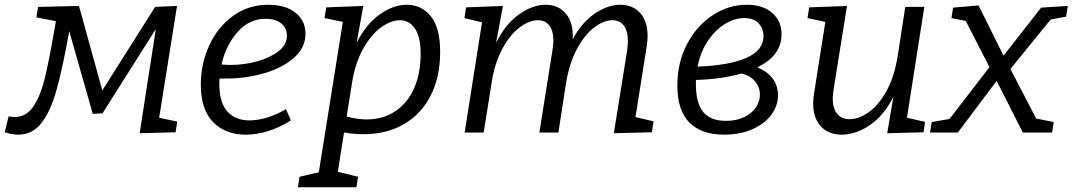

<svg xmlns="http://www.w3.org/2000/svg" viewBox="-56 -557 4508 807"><path d="M613 -62 689 -46 682 -1 531 3 599 -435 375 -81 334 -78 235 -426Q207 -269 181.5 -178.5Q156 -88 118 -39.5Q80 9 21 9Q-6 9 -36 -1L-20 -68Q-8 -65 4 -65Q53 -65 83 -108Q113 -151 131 -223Q149 -295 173 -434L179 -468L97 -484L104 -528L276 -532L374 -177L596 -528L688 -532Z M867 -227Q866 -219 866 -203Q866 -126 899.5 -88.5Q933 -51 992 -51Q1064 -51 1146 -98L1167 -51Q1071 9 976 9Q892 9 840 -43.5Q788 -96 788 -202Q788 -288 823 -365Q858 -442 922.5 -489.5Q987 -537 1072 -537Q1144 -537 1186 -503.5Q1228 -470 1228 -415Q1228 -357 1180 -314.5Q1132 -272 1055.5 -249.5Q979 -227 895 -227ZM875 -286Q899 -284 912 -284Q969 -284 1024 -299Q1079 -314 1114.5 -341.5Q1150 -369 1150 -407Q1150 -439 1126 -458.5Q1102 -478 1060 -478Q992 -478 943 -423Q894 -368 875 -286Z M1794 -339Q1794 -233 1754 -155Q1714 -77 1641.5 -35Q1569 7 1472 7Q1431 7 1390 0L1364 165L1449 186L1442 230H1196L1203 186L1284 167L1385 -465L1308 -481L1315 -526L1471 -532L1443 -377Q1482 -455 1539.5 -496Q1597 -537 1654 -537Q1716 -537 1755 -488.5Q1794 -440 1794 -339ZM1401 -67Q1446 -55 1485 -55Q1554 -55 1605.5 -89.5Q1657 -124 1684.5 -186Q1712 -248 1712 -331Q1712 -402 1688 -437Q1664 -472 1625 -472Q1587 -472 1545 -441.5Q1503 -411 1469.5 -350.5Q1436 -290 1423 -205Z M2615 -65 2691 -47 2684 -1 2524 3 2580 -345Q2583 -366 2583 -384Q2583 -427 2566 -449.5Q2549 -472 2518 -472Q2482 -472 2442 -442Q2402 -412 2369.5 -352Q2337 -292 2323 -207L2291 0H2211L2266 -345Q2270 -375 2270 -386Q2270 -428 2252.5 -450Q2235 -472 2205 -472Q2169 -472 2128.5 -442Q2088 -412 2055.5 -352Q2023 -292 2010 -207L1977 0H1897L1970 -463L1896 -481L1903 -526L2058 -532L2029 -377Q2069 -457 2126 -497Q2183 -537 2237 -537Q2291 -537 2323 -499Q2355 -461 2351 -392Q2391 -465 2445.5 -501Q2500 -537 2551 -537Q2603 -537 2634.5 -502.5Q2666 -468 2666 -404Q2666 -391 2662 -361Z M3214 -157Q3214 -112 3185.5 -74Q3157 -36 3105.5 -13.5Q3054 9 2988 9Q2892 9 2841.5 -42Q2791 -93 2791 -197Q2791 -295 2832 -372.5Q2873 -450 2940 -493.5Q3007 -537 3083 -537Q3151 -537 3190 -502.5Q3229 -468 3229 -413Q3229 -323 3127 -274Q3169 -257 3191.5 -227Q3214 -197 3214 -157ZM2876 -277Q3008 -282 3080.5 -313.5Q3153 -345 3153 -405Q3153 -438 3132 -459.5Q3111 -481 3072 -481Q3032 -481 2991.5 -456.5Q2951 -432 2919.5 -385.5Q2888 -339 2876 -277ZM3138 -159Q3138 -190 3118 -214.5Q3098 -239 3061 -248Q2976 -224 2869 -221V-202Q2869 -123 2900 -86Q2931 -49 2995 -49Q3040 -49 3072.5 -65Q3105 -81 3121.5 -106Q3138 -131 3138 -159Z M3756 -62 3832 -45 3826 -1 3673 3 3699 -150Q3659 -71 3600 -31Q3541 9 3482 9Q3427 9 3394.5 -25.5Q3362 -60 3362 -122Q3362 -146 3366 -167L3413 -465L3338 -481L3345 -526L3504 -532L3448 -183Q3444 -155 3444 -144Q3444 -101 3463 -78.5Q3482 -56 3515 -56Q3554 -56 3595.5 -85.5Q3637 -115 3670 -174.5Q3703 -234 3717 -321L3749 -528H3829Z M4425 -487 4360 -475 4191 -267 4299 -59 4373 -44 4366 0H4243L4133 -217L3970 0H3853L3860 -44L3935 -57L4103 -275L4003 -469L3943 -481L3950 -525L4057 -534L4162 -323L4320 -525L4432 -532Z"/></svg>

Font: Bitter Pro
Style: Italic
Weight: 400
Italic angle: -9°
Designer: Sol Matas, and Bitter project Authors
Foundry: Sol Matas
Version: Version 1.010